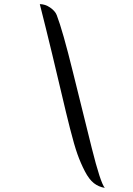

<svg xmlns="http://www.w3.org/2000/svg" viewBox="-20 -744 645 931"><path d="M173 -724Q199 -724 223 -707.5Q247 -691 255 -671Q284 -596 333.5 -395Q383 -194 425 -26Q467 142 488 167Q458 162 435 144Q412 126 391.5 86.5Q371 47 355.5 3.5Q340 -40 319.5 -121Q299 -202 281.5 -277.5Q264 -353 233 -481.5Q202 -610 173 -724Z"/></svg>

Font: Dancing Script
Style: Bold
Weight: 700
Designer: Pablo Impallari
Foundry: Pablo Impallari. www.impallari.com Igino Marini. www.ikern.com
Version: Version 1.002